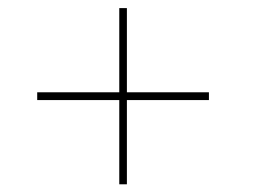

<svg xmlns="http://www.w3.org/2000/svg" viewBox="-20 -594 636 481"><path d="M297.9 -343.3V-132.3H278.8V-343.3H73.2V-362.8H278.8V-573.7H297.9V-362.8H503.4V-343.3Z"/></svg>

Font: Fortheenas_01
Style: Regular
Weight: 100
Designer: Situjuh Nazara
Version: Version 1.10 September 8, 2014